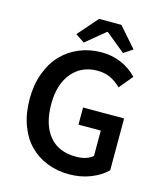

<svg xmlns="http://www.w3.org/2000/svg" viewBox="-124 -927 875 1031"><g transform="rotate(15 314.0 -412.0)"><path d="M356.9 12.2Q290.5 12.2 234.1 -10.3Q177.7 -32.7 136.5 -75Q95.2 -117.2 72 -181.4Q48.8 -245.6 48.8 -325.2Q48.8 -403.8 72.8 -468.5Q96.7 -533.2 138.2 -576.2Q179.7 -619.1 236.3 -642.6Q293 -666 357.9 -666Q475.1 -666 556.2 -583L494.1 -507.8Q465.8 -535.2 435.1 -550Q404.3 -564.9 361.8 -564.9Q273.9 -564.9 220.9 -501.2Q168 -437.5 168 -328.1Q168 -214.8 219.5 -151.9Q271 -88.9 368.2 -88.9Q429.7 -88.9 461.9 -118.2V-258.8H337.9V-354H565.9V-65.9Q531.2 -31.2 476.1 -9.5Q420.9 12.2 356.9 12.2ZM201.2 -725.1 297.9 -835.9H421.9L519 -725.1L469.2 -691.9L361.8 -779.8H357.9L251 -691.9Z"/></g></svg>

Font: Toshiba Sans Medium
Style: Regular
Weight: 500
Designer: Paul D. Hunt
Foundry: Toshiba Corporation
Version: Version 2.020;PS 2.0;hotconv 1.0.86;makeotf.lib2.5.63406